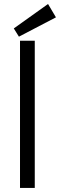

<svg xmlns="http://www.w3.org/2000/svg" viewBox="-20 -932 297 952"><path d="M79.2 -730V0H152.4V-730ZM73.8 -750.2 257.4 -846 218.2 -912.2 48.4 -791Z"/></svg>

Font: Secuela Light
Style: Regular
Weight: 300
Designer: Fernando Haro
Foundry: deFharo
Version: Version 1.708